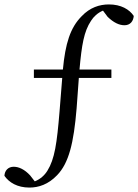

<svg xmlns="http://www.w3.org/2000/svg" viewBox="-40 -737 624 867"><path d="M113 -385H241L229 -235C217 -89 207 -19 174 34C161 55 142 72 117 82L96 55C71 28 45 16 22 16C-4 16 -19 34 -20 57C1 87 38 110 93 110C134 110 178 96 218 54C271 -1 293 -91 306 -248L316 -385H463V-423H319C329 -534 339 -595 371 -643C383 -662 401 -679 425 -689L446 -661C473 -635 498 -623 522 -623C548 -623 562 -641 564 -665C544 -695 506 -717 452 -717C409 -717 366 -703 329 -664C277 -612 255 -540 244 -423H113Z"/></svg>

Font: Noto Serif CJK KR
Style: Regular
Weight: 400
Designer: Ryoko NISHIZUKA 西塚涼子 (kana & ideographs); Frank Grießhammer (Latin, Greek & Cyrillic); Wenlong ZHANG 张文龙 (bopomofo); San
Foundry: Adobe
Version: Version 2.001;hotconv 1.1.0;makeotfexe 2.6.0